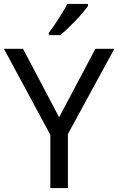

<svg xmlns="http://www.w3.org/2000/svg" viewBox="-20 -964 606 984"><path d="M283 -363 469 -714H566L328 -277V0H238V-273L0 -714H98ZM431 -934Q422 -920 405 -900Q388 -880 367.5 -858.5Q347 -837 326.5 -817.5Q306 -798 288 -784H230V-796Q245 -815 262.5 -841Q280 -867 297 -894.5Q314 -922 325 -944H431Z"/></svg>

Font: Noto Sans Telugu
Style: Regular
Weight: 400
Designer: Jelle Bosma - Monotype Design Team
Foundry: Monotype Imaging Inc.
Version: Version 2.003